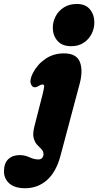

<svg xmlns="http://www.w3.org/2000/svg" viewBox="-138 -734 506 991"><path d="M229.5 -495.5Q183 -495.5 159 -522.8Q135 -550 134.5 -590.5Q134.5 -622 149.2 -650Q164 -678 191.8 -695.8Q219.5 -713.5 259 -713.5Q303 -713.5 325.8 -686.2Q348.5 -659 349 -618.5Q349 -587 334.8 -559Q320.5 -531 293.8 -513.2Q267 -495.5 229.5 -495.5ZM273 -301 174 70.5Q151.5 154.5 104 196Q56.5 237.5 -8 237.5Q-62 237.5 -89.8 212.8Q-117.5 188 -117.5 150.5Q-117.5 109 -95.5 87.8Q-73.5 66.5 -36.5 66.5Q-10 66.5 14.2 77.8Q38.5 89 60 89Q73 89 79.8 80.8Q86.5 72.5 86.5 62Q86.5 46.5 75.8 36Q65 25.5 53 12.5Q41 -0.5 35.5 -23Q30 -45.5 40.5 -85.5L80 -239.5Q88.5 -273.5 89.8 -285.8Q91 -298 81.5 -298Q74.5 -298 63 -291.5Q57.5 -288 52.8 -285.8Q48 -283.5 41 -283.5Q27 -283.5 20.8 -302.5Q14.5 -321.5 31.5 -356.5Q55 -402 96.5 -430.2Q138 -458.5 191.5 -458.5Q257 -458.5 274.2 -414.2Q291.5 -370 273 -301Z"/></svg>

Font: Fraunces 144pt SuperSoft Black
Style: Italic
Weight: 900
Italic angle: -16°
Version: Version 1.000;[b76b70a41]